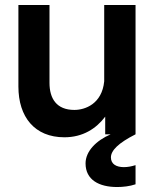

<svg xmlns="http://www.w3.org/2000/svg" viewBox="-20 -540 619 772"><path d="M179 -207V-520H54V-192C54 -70 119 12 239 12C313 12 367 -23 403 -71V0H425C367 25 324 68 324 117C324 183 378 212 451 212C474 212 502 209 525 201V124C509 129 494 132 478 132C448 132 426 120 426 93C426 65 456 35 525 0V-520H399V-213C390 -122 322 -98 279 -98C207 -98 179 -144 179 -207Z"/></svg>

Font: Aspekta 600
Style: Regular
Weight: 600
Designer: Ivo Dolenc
Version: Version 2.100